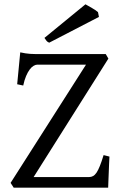

<svg xmlns="http://www.w3.org/2000/svg" viewBox="-20 -864 563 884"><path d="M483.9 -143.1Q482.9 -127.4 482.2 -108.4Q481.4 -89.4 480.7 -70.1Q480 -50.8 479.2 -32.5Q478.5 -14.2 478 0H43L28.8 -22L376 -566.4H151.9Q144 -566.4 134.8 -561Q125.5 -555.7 116.7 -543.9Q107.9 -532.2 100.1 -513.9Q92.3 -495.6 86.9 -470.2L59.1 -476.1L73.2 -623Q86.4 -620.1 97.4 -618.4Q108.4 -616.7 118.9 -616Q129.4 -615.2 140.6 -615.2H466.8L479 -594.2L134.8 -48.8H390.1Q400.4 -48.8 408.7 -53.5Q417 -58.1 424.6 -69.3Q432.1 -80.6 439.9 -100.1Q447.8 -119.6 457 -149.9ZM206.5 -667.5Q198.2 -670.9 194.6 -675.5Q190.9 -680.2 184.6 -689.5L373.5 -844.2Q378.4 -841.3 386.7 -836.7Q395 -832 403.8 -826.9Q412.6 -821.8 419.9 -816.9Q427.2 -812 431.2 -808.1L435.5 -786.1Z"/></svg>

Font: Noto Serif Devanagari
Style: Bold
Weight: 700
Designer: Monotype Design Team
Foundry: Monotype Imaging Inc.
Version: Version 1.01